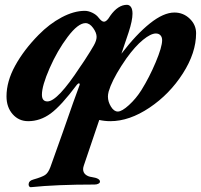

<svg xmlns="http://www.w3.org/2000/svg" viewBox="-20 -489 834 797"><path d="M794 -351Q794 -270 739 -184Q684 -98 600.5 -42Q517 14 438 14Q415 14 392 9L328 198Q325 207 325 213Q325 227 335 235.5Q345 244 361 246Q395 251 395 265Q395 270 388.5 273.5Q382 277 373 277Q214 277 108 288H107Q103 288 100.5 283.5Q98 279 99 274Q100 261 119 256Q154 246 167 237.5Q180 229 189 205Q197 184 240 62Q292 -88 310 -135L311 -139Q311 -143 308 -143Q304 -143 299 -137Q234 -50 190.5 -18Q147 14 97 14Q58 14 32.5 -15Q7 -44 7 -89Q7 -151 43 -216.5Q79 -282 140 -344Q185 -390 236 -417Q287 -444 332 -444Q347 -444 363.5 -436Q380 -428 389 -416Q403 -398 412 -399Q420 -399 430 -412L438 -424Q470 -469 507 -469Q517 -469 523.5 -460Q530 -451 530 -432Q530 -404 514 -355L484 -266Q546 -347 602.5 -392Q659 -437 704 -437Q741 -437 767.5 -411.5Q794 -386 794 -351ZM313 -212Q319 -221 324 -228Q329 -235 332 -240Q358 -280 369.5 -300.5Q381 -321 381 -336Q381 -353 366.5 -373Q352 -393 335 -393Q304 -393 261 -336Q218 -279 186 -206Q154 -133 154 -96Q154 -68 177 -68Q219 -68 313 -212ZM653 -322Q653 -335 646 -342.5Q639 -350 627 -350Q606 -350 573.5 -323.5Q541 -297 505 -247Q459 -181 439 -132L431 -109Q428 -97 428 -88Q428 -67 440.5 -46.5Q453 -26 469 -26Q486 -26 515.5 -53Q545 -80 567 -115Q600 -168 626.5 -231Q653 -294 653 -322Z"/></svg>

Font: EB Garamond ExtraBold
Style: Italic
Weight: 800
Italic angle: -17.2°
Designer: Georg Duffner and Octavio Pardo
Foundry: Georg Duffner
Version: Version 1.000